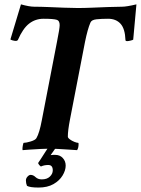

<svg xmlns="http://www.w3.org/2000/svg" viewBox="-20 -678 640 872"><path d="M83 3.9Q82 2.9 82 -2Q82 -8.8 84 -19Q85.9 -29.3 87.9 -29.3Q98.6 -29.3 119.6 -35.6Q140.6 -42 145.5 -50.8Q159.2 -74.2 169.9 -131.8L238.3 -485.4Q245.1 -518.6 248 -537.6Q251 -556.6 251 -563.5Q251 -584 238.3 -587.9Q223.6 -592.8 177.7 -592.8Q140.6 -592.8 112.3 -570.8Q84 -548.8 61.5 -497.1Q58.6 -492.2 51.8 -492.2Q45.9 -492.2 37.1 -494.6Q28.3 -497.1 27.3 -499L75.2 -658.2Q113.3 -647.5 135.7 -647.5Q164.1 -647.5 199.2 -646Q234.4 -644.5 269.5 -643.1Q304.7 -641.6 333 -641.6Q362.3 -641.6 397.9 -643.1Q433.6 -644.5 469.7 -646Q505.9 -647.5 534.2 -647.5Q554.7 -647.5 599.6 -658.2L585 -498Q583 -496.1 573.2 -493.7Q563.5 -491.2 557.6 -491.2Q549.8 -491.2 549.8 -496.1Q547.9 -547.9 527.3 -570.3Q506.8 -592.8 470.7 -592.8Q440.4 -592.8 418 -590.3Q395.5 -587.9 390.6 -575.2Q377.9 -545.9 366.2 -488.3L297.9 -135.7Q293 -110.4 290.5 -90.8Q288.1 -71.3 288.1 -57.6Q288.1 -51.8 297.4 -44.9Q306.6 -38.1 317.9 -33.7Q329.1 -29.3 335 -29.3Q336.9 -29.3 336.9 -24.4Q336.9 -5.9 330.1 3.9Q317.4 2.9 293 1.5Q268.6 0 244.6 -1.5Q220.7 -2.9 208 -2.9Q192.4 -2.9 165.5 -1.5Q138.7 0 114.7 1.5Q90.8 2.9 83 3.9ZM196.3 -3.9H231.4L210 26.4Q216.8 25.4 222.2 25.4Q227.5 25.4 231.4 25.4Q252 25.4 265.1 39.6Q278.3 53.7 278.3 74.2Q278.3 95.7 264.2 119.1Q250 142.6 222.7 158.2Q195.3 173.8 155.3 173.8Q116.2 173.8 102.5 166Q97.7 154.3 97.7 141.6Q97.7 131.8 105 124Q112.3 116.2 119.1 116.2Q130.9 116.2 141.6 126.5Q152.3 136.7 169.9 136.7Q193.4 136.7 206.5 124Q219.7 111.3 219.7 95.7Q219.7 71.3 199.2 71.3Q180.7 71.3 166 78.1Q164.1 78.1 157.7 70.8Q151.4 63.5 154.3 60.5Q156.2 57.6 166 43Q175.8 28.3 185.1 13.2Q194.3 -2 196.3 -3.9Z"/></svg>

Font: Crimson Text
Style: Bold Italic
Weight: 700
Italic angle: -11°
Designer: Sebastian Kosch
Foundry: Sebastian Kosch
Version: Version 1.100; ttfautohint (v1.8.4)